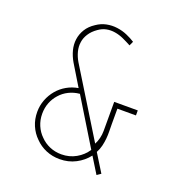

<svg xmlns="http://www.w3.org/2000/svg" viewBox="-136 -870 971 1011"><g transform="rotate(20 350.0 -364.5)"><path d="M301 7Q350 7 390.5 -14Q431 -35 458 -70L513 19L535 4L473 -96Q484 -116 489 -137Q494 -158 496 -179Q498 -200 497.5 -220.5Q497 -241 497 -262V-347H601V-375H469V-212Q469 -191 464 -171Q459 -151 450 -134L221 -506Q206 -531 199 -558Q192 -585 196 -610Q199 -634 214 -657.5Q229 -681 255 -699Q277 -715 300.5 -719.5Q324 -724 348 -720Q373 -716 397 -705Q421 -694 443 -682L454 -706Q434 -719 407.5 -730.5Q381 -742 351 -746Q321 -750 291.5 -744Q262 -738 236 -720Q205 -700 188.5 -673Q172 -646 168 -616Q164 -586 172 -555.5Q180 -525 197 -496L268 -379Q233 -373 203.5 -356Q174 -339 153 -314Q131 -288 118.5 -255.5Q106 -223 106 -187Q106 -146 121 -111Q136 -76 163 -50Q189 -23 224.5 -8Q260 7 301 7ZM301 -20Q266 -20 235.5 -33Q205 -46 183 -69Q160 -91 147 -121.5Q134 -152 134 -187Q134 -220 145 -248.5Q156 -277 176 -299Q196 -322 224 -336Q252 -350 285 -353L442 -96Q420 -62 383 -41Q346 -20 301 -20Z"/></g></svg>

Font: Josefin Slab Thin Light
Style: Regular
Weight: 300
Version: Version 2.000